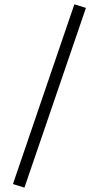

<svg xmlns="http://www.w3.org/2000/svg" viewBox="-20 -772 470 890"><path d="M378.4 -735.4 93.3 97.7 40 81.1 324.7 -752Z"/></svg>

Font: Vazirmatn RD
Style: Bold
Weight: 700
Designer: Saber Rastikerdar
Foundry: Saber Rastikerdar
Version: Version 32.102